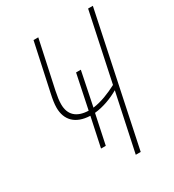

<svg xmlns="http://www.w3.org/2000/svg" viewBox="-174 -813 825 911"><g transform="rotate(-30 238.5 -357.0)"><path d="M367 -315 300 0H327L477 -714H451L372 -341C330 -319 284 -300 238 -294L276 -480H250L211 -293C146 -295 113 -327 113 -384C113 -406 116 -423 122 -454L178 -714H152L96 -454C90 -426 86 -403 86 -381C86 -314 126 -271 206 -268L172 -108H198L232 -269C281 -274 329 -293 367 -315Z"/></g></svg>

Font: Noto Sans Condensed Thin
Style: Italic
Weight: 100
Width: 3
Italic angle: -12°
Designer: Monotype Design Team
Foundry: Monotype Imaging Inc.
Version: Version 2.013